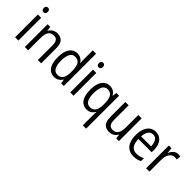

<svg xmlns="http://www.w3.org/2000/svg" viewBox="122 -1857 3193 3193"><g transform="rotate(45 1718.0 -260.5)"><path d="M153.8 -535.6V0H76.2V-535.6ZM116.2 -736.3Q137.7 -736.3 150.1 -722.7Q162.6 -709 162.6 -682.1Q162.6 -656.2 149.7 -642.3Q136.7 -628.4 116.2 -628.4Q95.2 -628.4 82 -642.3Q68.8 -656.2 68.8 -682.1Q68.8 -709.5 81.8 -722.9Q94.7 -736.3 116.2 -736.3Z M528.8 -545.4Q607.9 -545.4 648.7 -500Q689.5 -454.6 689.5 -356.9V0H611.8V-346.7Q611.8 -412.6 588.1 -445.3Q564.5 -478 515.1 -478Q444.3 -478 414.1 -429.4Q383.8 -380.9 383.8 -281.2V0H305.7V-535.6H368.2L378.4 -458.5H383.3Q397.5 -485.8 419.4 -505.4Q441.4 -524.9 469.2 -535.2Q497.1 -545.4 528.8 -545.4Z M999.5 9.8Q910.6 9.8 861.1 -60.3Q811.5 -130.4 811.5 -266.1Q811.5 -402.3 861.8 -473.9Q912.1 -545.4 999 -545.4Q1033.2 -545.4 1060.5 -534.9Q1087.9 -524.4 1108.6 -505.9Q1129.4 -487.3 1143.6 -462.4H1147.9Q1146.5 -481 1145.3 -503.2Q1144 -525.4 1144 -541.5V-759.8H1221.7V0H1159.2L1147.9 -74.2H1144Q1129.4 -49.8 1109.1 -30.8Q1088.9 -11.7 1062 -1Q1035.2 9.8 999.5 9.8ZM1014.2 -56.2Q1082.5 -56.2 1113.5 -104.2Q1144.5 -152.3 1144.5 -246.6V-272.5Q1144.5 -374.5 1115 -426.5Q1085.4 -478.5 1013.7 -478.5Q952.1 -478.5 921.9 -422.6Q891.6 -366.7 891.6 -265.1Q891.6 -163.6 921.6 -109.9Q951.7 -56.2 1014.2 -56.2Z M1450.7 -535.6V0H1373V-535.6ZM1413.1 -736.3Q1434.6 -736.3 1447 -722.7Q1459.5 -709 1459.5 -682.1Q1459.5 -656.2 1446.5 -642.3Q1433.6 -628.4 1413.1 -628.4Q1392.1 -628.4 1378.9 -642.3Q1365.7 -656.2 1365.7 -682.1Q1365.7 -709.5 1378.7 -722.9Q1391.6 -736.3 1413.1 -736.3Z M1908.2 239.3V11.2Q1908.2 -6.3 1909.2 -30.5Q1910.2 -54.7 1912.1 -78.1H1907.7Q1885.7 -37.6 1850.1 -13.9Q1814.5 9.8 1761.2 9.8Q1675.3 9.8 1625.5 -59.8Q1575.7 -129.4 1575.7 -266.1Q1575.7 -357.4 1598.9 -419.7Q1622.1 -481.9 1664.6 -513.7Q1707 -545.4 1765.1 -545.4Q1816.9 -545.4 1851.6 -522.7Q1886.2 -500 1908.2 -460H1912.1L1922.4 -535.6H1986.3V239.3ZM1779.3 -57.1Q1823.7 -57.1 1852.1 -78.4Q1880.4 -99.6 1894.3 -141.6Q1908.2 -183.6 1908.7 -246.1V-271.5Q1908.7 -375.5 1878.4 -427Q1848.1 -478.5 1777.8 -478.5Q1715.8 -478.5 1686 -422.1Q1656.2 -365.7 1656.2 -264.6Q1656.2 -161.1 1686.8 -109.1Q1717.3 -57.1 1779.3 -57.1Z M2518.1 -535.6V0H2454.6L2444.8 -75.7H2439.9Q2426.3 -48.8 2404.3 -29.5Q2382.3 -10.3 2354.7 -0.2Q2327.1 9.8 2294.4 9.8Q2239.3 9.8 2203.6 -12.2Q2168 -34.2 2150.6 -77.4Q2133.3 -120.6 2133.3 -184.6V-535.6H2211.9V-194.3Q2211.9 -125 2235.4 -91.3Q2258.8 -57.6 2307.1 -57.6Q2356 -57.6 2384.8 -79.3Q2413.6 -101.1 2426.5 -144Q2439.5 -187 2439.5 -251V-535.6Z M2846.2 -544.9Q2907.7 -544.9 2949.7 -513.9Q2991.7 -482.9 3013.4 -429Q3035.2 -375 3035.2 -305.7V-253.9H2722.7Q2723.6 -156.7 2761.5 -106.9Q2799.3 -57.1 2870.6 -57.1Q2910.6 -57.1 2944.1 -66.2Q2977.5 -75.2 3013.2 -93.8V-24.4Q2979 -6.8 2944.1 1.5Q2909.2 9.8 2864.7 9.8Q2793 9.8 2743.4 -23.9Q2693.8 -57.6 2668.7 -119.4Q2643.6 -181.2 2643.6 -264.6Q2643.6 -352.5 2667.5 -415.5Q2691.4 -478.5 2736.8 -511.7Q2782.2 -544.9 2846.2 -544.9ZM2845.7 -481Q2792 -481 2760.7 -439.2Q2729.5 -397.5 2723.6 -316.4H2957.5Q2957 -362.8 2945.1 -400.1Q2933.1 -437.5 2908.7 -459.2Q2884.3 -481 2845.7 -481Z M3368.2 -545.4Q3381.8 -545.4 3396.2 -543.7Q3410.6 -542 3423.8 -538.6L3412.6 -462.4Q3401.9 -465.8 3388.9 -467.5Q3376 -469.2 3363.3 -469.2Q3335.9 -469.2 3312.5 -455.6Q3289.1 -441.9 3271.7 -417Q3254.4 -392.1 3244.9 -357.9Q3235.4 -323.7 3235.4 -283.2V0H3157.2V-535.6H3220.2L3229.5 -439H3233.9Q3247.6 -469.2 3266.8 -493.2Q3286.1 -517.1 3311.5 -531.2Q3336.9 -545.4 3368.2 -545.4Z"/></g></svg>

Font: Open Sans SemiCondensed
Style: Regular
Weight: 400
Width: 4
Designer: Monotype Design Team
Foundry: Monotype Imaging Inc.
Version: Version 3.000